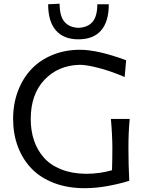

<svg xmlns="http://www.w3.org/2000/svg" viewBox="-20 -991 773 1022"><path d="M397.5 -781.7Q318.8 -781.7 277.6 -829.1Q236.3 -876.5 236.3 -968.3L297.4 -971.2Q297.4 -906.2 322.5 -875.7Q347.7 -845.2 397.5 -842.8Q447.8 -845.2 472.9 -875Q498 -904.8 498 -968.3H559.1Q559.1 -876 518.1 -828.9Q477.1 -781.7 397.5 -781.7ZM570.3 -357.9H670.4Q663.6 -289.1 663.6 -202.1Q663.6 -118.7 668 -28.8Q621.6 -13.7 556.9 -1.5Q492.2 10.7 430.2 10.7Q339.4 10.7 266.6 -17.3Q193.8 -45.4 146.7 -95Q99.6 -144.5 74.7 -211.7Q49.8 -278.8 49.8 -357.9Q49.8 -438 75.4 -506.1Q101.1 -574.2 147 -622.8Q192.9 -671.4 259.8 -698.7Q326.7 -726.1 405.8 -726.1Q500 -726.1 651.4 -670.4L643.6 -581.1Q567.9 -613.3 504.2 -629.6Q440.4 -646 405.3 -646Q290 -643.6 216.8 -566.4Q143.6 -489.3 143.6 -357.4Q143.6 -294.9 161.1 -243.2Q178.7 -191.4 213.6 -151.9Q248.5 -112.3 305.4 -89.6Q362.3 -66.9 436.5 -65.9Q511.2 -65.9 576.2 -85Q578.1 -142.1 578.1 -202.1Q578.1 -270 570.3 -357.9Z"/></svg>

Font: Commissioner Flair
Style: Regular
Weight: 400
Designer: Kostas Bartsokas
Foundry: Kostas Bartsokas
Version: Version 1.000